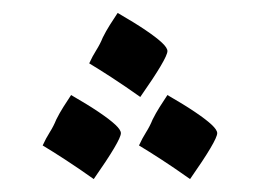

<svg xmlns="http://www.w3.org/2000/svg" viewBox="-20 -346 396 297"><path d="M125 -69Q101 -86 81 -99Q61 -112 46 -121Q51 -132 57 -141.5Q63 -151 67 -161Q72 -171 78 -180.5Q84 -190 90 -199Q116 -184 133 -172.5Q150 -161 158.5 -153Q167 -145 167 -140Q167 -129 125 -69ZM197 -196Q173 -213 153 -226Q133 -239 118 -248Q123 -259 129 -268.5Q135 -278 139 -288Q144 -298 150 -307.5Q156 -317 162 -326Q188 -311 205 -299.5Q222 -288 230.5 -280Q239 -272 239 -267Q239 -256 197 -196ZM274 -69Q250 -86 230 -99Q210 -112 195 -121Q200 -132 206 -141.5Q212 -151 216 -161Q221 -171 227 -180.5Q233 -190 239 -199Q265 -184 282 -172.5Q299 -161 307.5 -153Q316 -145 316 -140Q316 -129 274 -69Z"/></svg>

Font: Noto Naskh Arabic UI
Style: Regular
Weight: 400
Designer: Monotype Design Team, David Williams, Mohamad Dakak and Nizar Qandah
Foundry: Monotype Imaging Inc.
Version: Version 2.014